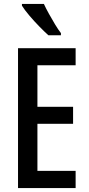

<svg xmlns="http://www.w3.org/2000/svg" viewBox="-20 -960 452 980"><path d="M366 0H72V-714H366V-627H171V-415H353V-328H171V-88H366ZM204 -940Q214 -918 229.5 -890Q245 -862 261 -835.5Q277 -809 291 -791V-780H227Q208 -797 181 -824.5Q154 -852 129.5 -881Q105 -910 92 -931V-940Z"/></svg>

Font: Noto Sans Sinhala ExtraCondensed Medium
Style: Regular
Weight: 500
Width: 2
Designer: Jelle Bosma - Monotype Design Team
Foundry: Monotype Imaging Inc.
Version: Version 2.006; ttfautohint (v1.8.4.7-5d5b)